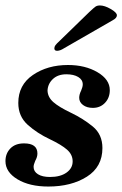

<svg xmlns="http://www.w3.org/2000/svg" viewBox="-22 -673 448 703"><path d="M-2 -83Q-2 -111 16 -129.5Q34 -148 66 -148Q115 -148 115 -111Q115 -98 107 -84Q101 -70 101 -62Q101 -45 117 -35Q133 -25 161 -25Q199 -25 221.5 -41Q244 -57 244 -82Q244 -107 223.5 -125Q203 -143 161 -163Q114 -185 79.5 -216Q45 -247 45 -296Q45 -362 98.5 -398.5Q152 -435 227 -435Q290 -435 335 -408.5Q380 -382 380 -343Q380 -315 362.5 -296.5Q345 -278 318 -278Q296 -278 282 -288.5Q268 -299 268 -315Q268 -327 275 -341Q281 -355 281 -364Q281 -381 264.5 -391Q248 -401 221 -401Q190 -401 171.5 -383.5Q153 -366 152 -341Q153 -317 173.5 -299Q194 -281 238 -260Q282 -239 317.5 -210Q353 -181 353 -131Q353 -62 296 -26Q239 10 155 10Q86 10 42 -16.5Q-2 -43 -2 -83ZM177 -496Q177 -502 181 -507.5Q185 -513 197 -524L305 -629Q322 -645 328 -649Q334 -653 344 -653Q361 -653 383.5 -640Q406 -627 406 -617Q406 -607 391 -599L212 -496Q198 -487 187 -487Q177 -487 177 -496Z"/></svg>

Font: Unna
Style: Bold Italic
Weight: 700
Italic angle: -8.05°
Designer: Jorge de Buen Unna
Foundry: Omnibus-Type
Version: Version 2.008